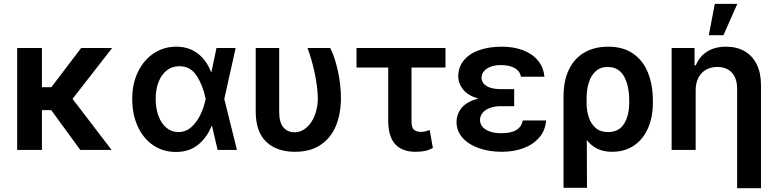

<svg xmlns="http://www.w3.org/2000/svg" viewBox="-20 -780 4039 999"><path d="M198.2 -326.2H247.1L402.3 -530.3H563.5L357.4 -265.6L560.5 0H397.5L246.6 -207H198.2V0H69.3V-530.3H198.2Z M668 -265.6Q668 -344.2 698 -406.2Q728 -468.3 780.3 -502.7Q832.5 -537.1 897.5 -537.1Q962.4 -537.1 1008.5 -502Q1054.7 -466.8 1078.1 -405.3H1080.1L1106.4 -530.3H1206.1L1147 -265.1L1212.9 0H1112.3L1083 -125H1081.1Q1055.7 -62.5 1009.5 -25.9Q963.4 10.7 895.5 10.7Q829.1 10.7 777.3 -24.2Q725.6 -59.1 696.8 -122.1Q668 -185.1 668 -265.6ZM908.2 -92.8Q947.3 -92.8 976.6 -119.6Q1005.9 -146.5 1023.9 -185.5Q1042 -224.6 1049.8 -263.7L1050.3 -265.1L1049.8 -266.6Q1036.1 -334.5 1003.9 -385Q971.7 -435.5 913.1 -435.5Q876 -435.5 848.1 -414.1Q820.3 -392.6 805.2 -354Q790 -315.4 790 -265.6Q790 -215.8 804.7 -176.5Q819.3 -137.2 846.2 -115Q873 -92.8 908.2 -92.8Z M1432.6 -530.3V-199.2Q1432.6 -142.6 1454.6 -117.2Q1476.6 -91.8 1510.7 -91.8Q1546.9 -91.8 1575 -116.2Q1603 -140.6 1618.4 -181.6Q1633.8 -222.7 1633.8 -269.5Q1632.3 -329.1 1617.7 -398.9Q1603 -468.8 1580.1 -530.3H1698.2Q1721.7 -484.9 1737.8 -412.4Q1753.9 -339.8 1753.9 -269.5Q1753.9 -189.9 1728.5 -127Q1703.1 -64 1649.4 -27.1Q1595.7 9.8 1514.6 9.8Q1419.4 9.8 1365 -42.5Q1310.5 -94.7 1310.5 -200.2V-530.3Z M2297.9 -428.7H2121.1V-149.4Q2121.1 -116.7 2133.8 -105.2Q2146.5 -93.8 2168.9 -93.8Q2182.6 -93.8 2192.1 -96.2Q2201.7 -98.6 2215.8 -103.5L2232.4 -9.8Q2210.4 1.5 2189.9 5.6Q2169.4 9.8 2141.6 9.8Q2072.3 9.8 2036.1 -30Q2000 -69.8 2000 -151.4V-428.7H1835V-530.3H2297.9Z M2468.8 -267.1Q2415.5 -282.2 2390.1 -313.7Q2364.7 -345.2 2364.3 -382.8Q2364.7 -431.2 2393.3 -466.1Q2421.9 -501 2472.9 -519Q2523.9 -537.1 2590.8 -537.1Q2652.8 -537.1 2701.7 -518.6Q2750.5 -500 2779.5 -464.6Q2808.6 -429.2 2812.5 -380.9H2690.4Q2685.5 -410.2 2658 -425.8Q2630.4 -441.4 2585.9 -441.4Q2555.2 -441.4 2532.5 -432.6Q2509.8 -423.8 2497.8 -409.2Q2485.8 -394.5 2485.4 -376Q2486.3 -348.1 2511.7 -332.3Q2537.1 -316.4 2584 -316.4H2655.3V-227.5H2584Q2554.7 -227.5 2530.3 -218.8Q2505.9 -210 2491.7 -193.6Q2477.5 -177.2 2477.5 -155.3Q2477.5 -135.7 2490.7 -120.1Q2503.9 -104.5 2529.1 -95.7Q2554.2 -86.9 2587.9 -86.9Q2639.2 -86.9 2666.3 -103.3Q2693.4 -119.6 2700.2 -153.3H2821.3Q2817.9 -102.5 2786.9 -65.7Q2755.9 -28.8 2704.8 -9.5Q2653.8 9.8 2591.8 9.8Q2524.9 9.8 2471.2 -9.3Q2417.5 -28.3 2386.5 -63.5Q2355.5 -98.6 2355.5 -144.5Q2355.5 -187 2382.8 -219.7Q2410.2 -252.4 2468.8 -267.1Z M3144.5 -537.1Q3222.7 -537.1 3274.7 -500.7Q3326.7 -464.4 3351.8 -401.1Q3377 -337.9 3377 -255.9V-246.1Q3377 -169.9 3351.3 -112.1Q3325.7 -54.2 3277.8 -22.2Q3230 9.8 3165 9.8Q3121.1 9.8 3088.9 -5.6Q3056.6 -21 3033.2 -51.3L3034.2 197.3H2912.1V-277.3Q2912.1 -361.3 2940.9 -419.7Q2969.7 -478 3022.2 -507.6Q3074.7 -537.1 3144.5 -537.1ZM3032.2 -236.3Q3033.2 -200.2 3044.2 -167.7Q3055.2 -135.3 3079.6 -114Q3104 -92.8 3143.6 -92.8Q3200.7 -92.8 3227.3 -136.2Q3253.9 -179.7 3253.9 -246.1V-255.9Q3253.9 -334.5 3226.6 -383.1Q3199.2 -431.6 3141.6 -431.6Q3104 -431.6 3079.3 -409.2Q3054.7 -386.7 3043.5 -350.1Q3032.2 -313.5 3032.2 -269.5Z M3599.6 0H3474.6V-530.3H3593.8V-440.4H3600.6Q3619.1 -486.3 3659.4 -511.7Q3699.7 -537.1 3757.8 -537.1Q3813 -537.1 3854 -513.7Q3895 -490.2 3917.2 -445.3Q3939.5 -400.4 3939.5 -337.9V199.2H3815.4V-318.4Q3815.4 -372.1 3788.1 -401.9Q3760.7 -431.6 3711.9 -431.6Q3679.2 -431.6 3653.6 -417.2Q3627.9 -402.8 3613.8 -375.5Q3599.6 -348.1 3599.6 -310.5ZM3699.2 -759.8H3816.4L3744.1 -596.7H3668Z"/></svg>

Font: Pretendard SemiBold
Style: Regular
Weight: 600
Designer: Base glyphs from Inter by Rasmus Andersson; Hangeul glyphs from Noto Sans CJK(Source Han Sans) by Jang Soo-young and Kan
Foundry: Kil Hyung-jin
Version: Version 1.309